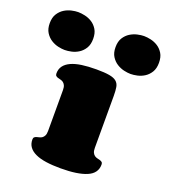

<svg xmlns="http://www.w3.org/2000/svg" viewBox="-271 -1036 1022 1154"><g transform="rotate(20 240.5 -459.5)"><path d="M402.3 -186Q402.3 -166.5 407.7 -155.8Q413.1 -145 421.1 -139.4Q429.2 -133.8 438.5 -131.8Q447.8 -129.9 455.8 -127.4Q463.9 -125 469.2 -120.4Q474.6 -115.7 474.6 -105Q474.6 -49.3 417 -24.7Q359.4 0 250.5 0Q197.8 0 157.2 -5.9Q116.7 -11.7 88.9 -24.7Q61 -37.6 46.6 -57.4Q32.2 -77.1 32.2 -105Q32.2 -115.7 37.6 -120.4Q43 -125 50.8 -127.4Q58.6 -129.9 67.9 -131.8Q77.1 -133.8 85 -139.4Q92.8 -145 98.1 -155.5Q103.5 -166 103.5 -186V-446.8Q103.5 -466.3 98.1 -477.1Q92.8 -487.8 85 -493.4Q77.1 -499 67.9 -501Q58.6 -502.9 50.8 -505.4Q43 -507.8 37.6 -512.5Q32.2 -517.1 32.2 -527.8Q32.2 -555.7 46.6 -575.4Q61 -595.2 88.9 -608.2Q116.7 -621.1 157.2 -627Q197.8 -632.8 250.5 -632.8Q303.2 -632.8 333.5 -627.4Q363.8 -622.1 379.2 -609.1Q394.5 -596.2 398.4 -574.2Q402.3 -552.2 402.3 -519ZM-108.9 -797.9Q-108.9 -834.5 -94 -857.9Q-79.1 -881.3 -57.6 -894.8Q-36.1 -908.2 -12.2 -913.6Q11.7 -918.9 29.8 -918.9Q49.3 -918.9 73.5 -913.6Q97.7 -908.2 118.9 -894.8Q140.1 -881.3 154.5 -857.9Q168.9 -834.5 168.9 -797.9Q168.9 -761.7 154.5 -738.3Q140.1 -714.8 118.9 -701.2Q97.7 -687.5 73.5 -682.1Q49.3 -676.8 29.8 -676.8Q11.7 -676.8 -12.2 -682.1Q-36.1 -687.5 -57.6 -701.2Q-79.1 -714.8 -94 -738.3Q-108.9 -761.7 -108.9 -797.9ZM312 -797.9Q312 -834.5 326.9 -857.9Q341.8 -881.3 363.5 -894.8Q385.3 -908.2 409.2 -913.6Q433.1 -918.9 451.2 -918.9Q470.7 -918.9 494.6 -913.6Q518.6 -908.2 539.8 -894.8Q561 -881.3 575.4 -857.9Q589.8 -834.5 589.8 -797.9Q589.8 -761.7 575.4 -738.3Q561 -714.8 539.8 -701.2Q518.6 -687.5 494.6 -682.1Q470.7 -676.8 451.2 -676.8Q433.1 -676.8 409.2 -682.1Q385.3 -687.5 363.5 -701.2Q341.8 -714.8 326.9 -738.3Q312 -761.7 312 -797.9Z"/></g></svg>

Font: Corben
Style: Bold
Weight: 700
Designer: vernon adams
Foundry: vernon adams
Version: Version 1.101; ttfautohint (v1.6)